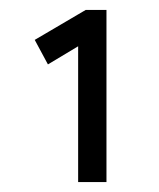

<svg xmlns="http://www.w3.org/2000/svg" viewBox="-20 -797 321 387"><path d="M137.5 -430V-719.2L143.5 -707.3L76.6 -667.2L50 -716.6L152.8 -777H194.6V-430H166.2Q158.6 -430 151.7 -430Q144.8 -430 137.5 -430Z"/></svg>

Font: Lexend Medium
Style: Regular
Weight: 500
Designer: Bonnie Shaver-Troup, Thomas Jockin
Foundry: Lexend
Version: Version 1.005